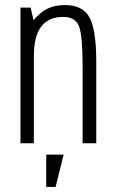

<svg xmlns="http://www.w3.org/2000/svg" viewBox="-20 -567 462 760"><path d="M61 0H114V-344Q114 -423 143 -461.5Q172 -500 230 -500Q279 -500 293 -462.5Q307 -425 307 -304V0H361V-322Q361 -450 334 -498.5Q307 -547 237 -547Q198 -547 168.5 -533Q139 -519 113 -487L101 -537H61ZM163 173H200L232 45H163Z"/></svg>

Font: Secuela Light
Style: Regular
Weight: 300
Designer: Fernando Haro
Foundry: deFharo
Version: Version 1.708